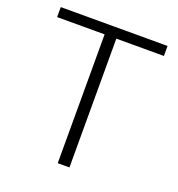

<svg xmlns="http://www.w3.org/2000/svg" viewBox="-129 -817 855 924"><g transform="rotate(20 298.5 -355.5)"><path d="M572.3 -659.7H328.6V0H268.6V-659.7H25.4V-710.9H572.3Z"/></g></svg>

Font: TypoPRO Roboto
Style: Regular
Weight: 300
Designer: Google
Version: Version 2.136; 2016